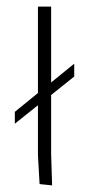

<svg xmlns="http://www.w3.org/2000/svg" viewBox="-20 -560 260 582"><path d="M95 -540H135V-310L205 -367V-328L135 -272V-92L138 2L100 -2L95 -90V-241L25 -185V-221L95 -278Z"/></svg>

Font: Glametrix
Style: Light
Weight: 300
Designer: gluk
Foundry: gluk
Version: Version 0.40